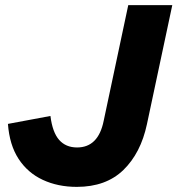

<svg xmlns="http://www.w3.org/2000/svg" viewBox="-20 -720 693 750"><path d="M280 10Q206 10 147 -17.5Q88 -45 52.5 -99.5Q17 -154 11 -236L177 -267Q185 -203 211 -173.5Q237 -144 281 -144Q364 -144 385 -248L481 -700H653L554 -235Q530 -122 462 -56Q394 10 280 10Z"/></svg>

Font: Red Hat Mono
Style: Bold Italic
Weight: 700
Italic angle: -12°
Monospace: yes
Designer: Pentagram, MCKL
Foundry: Pentagram, MCKL
Version: Version 1.023; ttfautohint (v1.8.3)